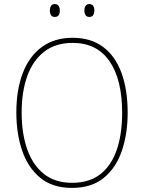

<svg xmlns="http://www.w3.org/2000/svg" viewBox="-20 -910 705 940"><path d="M605 -358Q605 -255 576.5 -171.5Q548 -88 488 -39Q428 10 332 10Q237 10 177 -39.5Q117 -89 88.5 -172.5Q60 -256 60 -359Q60 -471 92 -553.5Q124 -636 185.5 -680.5Q247 -725 336 -725Q425 -725 485 -680Q545 -635 575 -552.5Q605 -470 605 -358ZM86 -359Q86 -256 113.5 -178.5Q141 -101 195.5 -58Q250 -15 333 -15Q417 -15 471 -57Q525 -99 551.5 -176Q578 -253 578 -358Q578 -521 516 -610.5Q454 -700 336 -700Q252 -700 196.5 -657Q141 -614 113.5 -537.5Q86 -461 86 -359ZM224 -859Q224 -871 229.5 -880.5Q235 -890 248 -890Q262 -890 267.5 -880.5Q273 -871 273 -859Q273 -845 267.5 -836Q262 -827 248 -827Q235 -827 229.5 -836.5Q224 -846 224 -859ZM393 -859Q393 -871 398.5 -880.5Q404 -890 417 -890Q431 -890 436.5 -881Q442 -872 442 -859Q442 -846 436.5 -836.5Q431 -827 417 -827Q404 -827 398.5 -836.5Q393 -846 393 -859Z"/></svg>

Font: Noto Sans Kannada SemiCondensed Thin
Style: Regular
Weight: 100
Width: 4
Designer: Jelle Bosma - Monotype Design Team
Foundry: Monotype Imaging Inc.
Version: Version 2.005; ttfautohint (v1.8.4.7-5d5b)